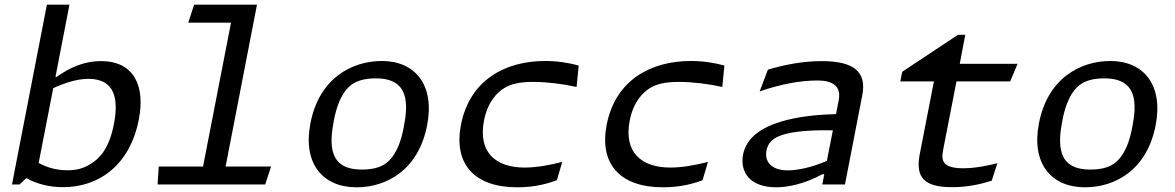

<svg xmlns="http://www.w3.org/2000/svg" viewBox="-20 -785 5000 817"><path d="M570.5 -275.5C599.5 -421.5 548.5 -525 410 -525C335 -525 273 -495 220.5 -457.5H216L275.5 -765H179.5L31 0H63L92 -27C136.5 -2 191.5 11.5 248.5 11.5C402.5 11.5 533.5 -84.5 570.5 -275.5ZM144.5 -91.5 206.5 -410C257.5 -433 309 -449.5 356.5 -449.5C474.5 -449.5 484 -355 464.5 -256C443.5 -147.5 399.5 -108 366.5 -88C334 -67.5 305 -60.5 267.5 -60.5C222 -60.5 182.5 -71 144.5 -91.5Z M650.5 0H1108.5L1133.5 -76.5H940L1073.5 -765H806L781 -688.5H963L844 -76.5H655.5Z M1497 12C1624.5 12 1760.5 -61 1797.5 -252C1831 -423.5 1746.5 -525.5 1605 -525.5C1478.5 -525.5 1338 -453 1301 -260.5C1267.5 -90 1352.5 12 1497 12ZM1401 -274.5C1421 -376.5 1457 -413.5 1482.5 -429C1507.5 -444.5 1538 -451.5 1579.5 -451.5C1723 -451.5 1717.5 -341.5 1697.5 -241C1678 -138.5 1640.5 -101 1615.5 -85.5C1591.5 -70.5 1560 -63.5 1519 -63.5C1376 -63.5 1381.5 -173 1401 -274.5Z M2299.5 -525.5C2131.5 -525.5 1979 -446 1941.5 -254C1909.5 -88.5 1997 12 2181 12C2259 12 2314 -5 2349.5 -18L2372.5 -96C2323 -83.5 2266.5 -72 2212.5 -72C2088.5 -72 2013.5 -137.5 2039.5 -272C2055.5 -353.5 2097 -392.5 2124.5 -409.5C2153 -427.5 2190 -436.5 2250 -436.5C2306.5 -436.5 2375 -428 2433.5 -415L2442.5 -506C2402 -517.5 2352.5 -525.5 2299.5 -525.5Z M2919.5 -525.5C2751.5 -525.5 2599 -446 2561.5 -254C2529.5 -88.5 2617 12 2801 12C2879 12 2934 -5 2969.5 -18L2992.5 -96C2943 -83.5 2886.5 -72 2832.5 -72C2708.5 -72 2633.5 -137.5 2659.5 -272C2675.5 -353.5 2717 -392.5 2744.5 -409.5C2773 -427.5 2810 -436.5 2870 -436.5C2926.5 -436.5 2995 -428 3053.5 -415L3062.5 -506C3022 -517.5 2972.5 -525.5 2919.5 -525.5Z M3575.5 0 3649 -379C3668.5 -478 3616 -525 3475.5 -525C3395.5 -525 3313 -508.5 3247.5 -488.5L3212.5 -396C3303.5 -427.5 3386.5 -442.5 3459 -442.5C3519.5 -442.5 3561 -421 3549 -359L3537.5 -299.5C3402 -296 3170.5 -272 3142 -128C3127.5 -50.5 3173 12 3283 12C3330.5 12 3402.5 -1.5 3479 -43.5H3487.5L3479 0ZM3241.5 -144.5C3247.5 -174.5 3265 -199.5 3321 -214.5C3377.5 -230 3465 -231.5 3524 -230.5L3498.5 -100.5C3437 -73.5 3374.5 -60 3332 -60C3264.5 -60 3232 -95.5 3241.5 -144.5Z M3811 -438.5H3954L3894 -130.5C3874 -29.5 3912.5 11.5 4031 11.5C4099.5 11.5 4155.5 -2 4200 -16L4224 -90.5C4188 -81.5 4130.5 -69 4080.5 -69C3999 -69 3983 -94.5 3992.5 -143.5L4050 -438.5H4278.5L4310 -513.5H4064L4087.5 -637H4056.5L3819 -479.5Z M4597 12C4724.5 12 4860.5 -61 4897.5 -252C4931 -423.5 4846.5 -525.5 4705 -525.5C4578.5 -525.5 4438 -453 4401 -260.5C4367.5 -90 4452.5 12 4597 12ZM4501 -274.5C4521 -376.5 4557 -413.5 4582.5 -429C4607.5 -444.5 4638 -451.5 4679.5 -451.5C4823 -451.5 4817.5 -341.5 4797.5 -241C4778 -138.5 4740.5 -101 4715.5 -85.5C4691.5 -70.5 4660 -63.5 4619 -63.5C4476 -63.5 4481.5 -173 4501 -274.5Z"/></svg>

Font: Monaspace Argon
Style: Italic
Weight: 400
Italic angle: -11°
Designer: Riley Cran & the Lettermatic Team
Foundry: Lettermatic
Version: Version 1.101 (Monaspace Argon)